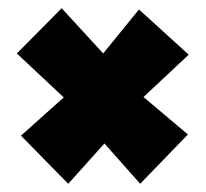

<svg xmlns="http://www.w3.org/2000/svg" viewBox="-20 -485 501 467"><path d="M130 -465 21 -355 135 -248 31 -155 146 -38 234 -136 321 -38 437 -158 329 -249 439 -352 318 -462 231 -355Z"/></svg>

Font: Super Mario
Style: Regular
Weight: 400
Version: Version 1.0